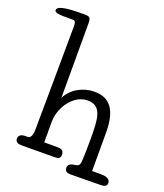

<svg xmlns="http://www.w3.org/2000/svg" viewBox="-206 -926 932 1090"><g transform="rotate(20 260.5 -380.5)"><path d="M459 -233C459 -395 390 -428 318 -428C252 -428 182 -392 153 -330V-789C150 -816 146 -821 111 -821C-17 -821 -48 -808 -48 -787C-48 -771 -9 -770 17 -770H64C77 -770 81 -759 81 -737C81 -721 77 -156 76 -111C76 -91 73 -57 48 -57H32C16 -57 -5 -51 -5 -27C-5 -2 18 0 39 0C53 0 218 -1 228 -1C254 -1 267 -5 267 -28C267 -54 250 -60 228 -60H148V-186C148 -217 157 -250 173 -280C199 -329 244 -368 299 -368C387 -368 389 -287 389 -163C389 -161 389 -89 386 -36C384 -4 376 -1 343 3C331 5 315 14 315 32C315 54 331 60 348 60C359 60 520 58 532 58C552 58 569 53 569 33C569 3 532 0 513 0H459Z"/></g></svg>

Font: Life Savers
Style: Bold
Weight: 700
Designer: Pablo Impallari, Rodrigo Fuenzalida, Brenda Gallo
Foundry: Pablo Impallari, Rodrigo Fuenzalida, Brenda Gallo
Version: Version 3.000